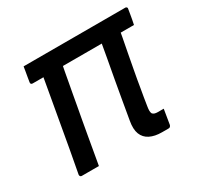

<svg xmlns="http://www.w3.org/2000/svg" viewBox="-123 -673 845 824"><g transform="rotate(-30 300.0 -261.0)"><path d="M85 -532H588Q592 -532 594 -530.5Q596 -529 597 -527Q598 -525 597 -521Q595 -508 593 -496.5Q591 -485 589 -473.5Q587 -462 584 -449H82Q77 -449 74.5 -452Q72 -455 73 -460Q75 -473 77 -484.5Q79 -496 81 -507.5Q83 -519 85 -532ZM140 -475H237L227 -424Q223 -400 218 -374.5Q213 -349 208.5 -323Q204 -297 199 -270Q193 -238 187 -204.5Q181 -171 175 -137Q169 -103 163 -68.5Q157 -34 151 0Q137 0 123 0Q109 0 95 0Q81 0 67 0Q63 0 61 -1.5Q59 -3 58 -5Q57 -7 57 -11Q68 -69 78.5 -127Q89 -185 99 -243Q109 -301 119.5 -358.5Q130 -416 140 -475ZM515 -74Q512 -55 509 -37.5Q506 -20 503 -1Q502 3 500 5.5Q498 8 496 9Q494 10 490 10H458Q423 10 399 -2Q375 -14 365.5 -38.5Q356 -63 363 -102Q371 -148 379 -195Q387 -242 395.5 -288.5Q404 -335 412.5 -381.5Q421 -428 429 -475H523L515 -430Q508 -394 501 -357Q494 -320 487 -282Q483 -262 479.5 -241Q476 -220 472.5 -199.5Q469 -179 465.5 -159Q462 -139 459 -118Q457 -106 457 -97.5Q457 -89 460 -83Q464 -78 470.5 -76Q477 -74 485 -74Q491 -74 496 -74Q501 -74 507 -74Z"/></g></svg>

Font: RecMonoLinear Nerd Font Mono
Style: Italic
Weight: 400
Italic angle: -10°
Monospace: yes
Version: Version 1.085; ttfautohint (v1.8.4.7-5d5b);Nerd Fonts 3.2.1